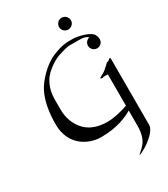

<svg xmlns="http://www.w3.org/2000/svg" viewBox="-244 -913 1095 1250"><g transform="rotate(-30 303.5 -288.0)"><path d="M476.1 -757.8C476.1 -782.7 455.1 -802.7 430.7 -802.7C406.7 -802.7 386.7 -782.7 386.7 -757.8C386.7 -733.9 406.7 -713.9 430.7 -713.9C455.1 -713.9 476.1 -733.9 476.1 -757.8ZM569.8 -587.9C557.1 -626 460 -647 423.8 -647C378.9 -647 348.1 -648.9 269 -616.2C194.8 -585 124 -505.9 97.2 -454.1C64.9 -391.1 50.8 -310.1 50.8 -220.2C50.8 -61 173.8 0 267.1 0C389.2 0 469.2 -37.1 507.8 -61V53.2C507.8 179.2 444.8 196.8 422.9 227.1C480 208 576.2 137.2 576.2 86.9V-394C576.2 -405.8 577.1 -418 573.2 -418C566.9 -418 562 -413.1 557.1 -408.2C551.8 -403.8 541 -402.8 541 -402.8C541 -402.8 520 -381.8 500 -365.2C481.9 -350.1 453.1 -339.8 453.1 -335.9C452.1 -332 463.9 -329.1 466.8 -329.1C471.2 -329.1 473.1 -333 473.1 -333H507.8V-97.2C464.8 -82 404.8 -65.9 353 -65.9C287.1 -65.9 232.9 -83 192.9 -121.1C144 -168 127 -233.9 127 -284.2C127 -374 120.1 -426.8 163.1 -497.1C186 -534.2 243.2 -578.1 292 -597.2C379.9 -626 377.9 -620.1 426.8 -620.1C465.8 -620.1 502 -624 523.9 -601.1C503.9 -597.2 488.8 -580.1 488.8 -558.1C488.8 -534.2 507.8 -514.2 533.2 -514.2C558.1 -514.2 577.1 -534.2 577.1 -558.1C577.1 -565.9 574.2 -582 569.8 -587.9Z"/></g></svg>

Font: Pierce
Style: Roman
Weight: 500
Version: Version 0.2.0